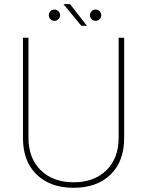

<svg xmlns="http://www.w3.org/2000/svg" viewBox="-20 -892 707 922"><path d="M576.2 -710.9V-229.5Q576.2 -116.7 510.7 -53.5Q445.3 9.8 333.5 9.8Q221.7 9.8 156.2 -53.5Q90.8 -116.7 90.3 -227.5V-710.9H116.7V-230.5Q116.7 -131.8 176 -74.2Q235.4 -16.6 333.5 -16.6Q431.6 -16.6 490.7 -74.2Q549.8 -131.8 549.8 -231V-710.9ZM397.5 -768.1H370.6L284.7 -872.1H316.4ZM214.4 -818.8Q214.4 -830.1 222.2 -838.1Q230 -846.2 241.2 -846.2Q252.4 -846.2 260.5 -838.1Q268.6 -830.1 268.6 -818.8Q268.6 -807.6 260.5 -799.8Q252.4 -792 241.2 -792Q230 -792 222.2 -799.8Q214.4 -807.6 214.4 -818.8ZM412.1 -818.8Q412.1 -830.1 419.9 -838.1Q427.7 -846.2 439 -846.2Q450.2 -846.2 458.3 -838.1Q466.3 -830.1 466.3 -818.8Q466.3 -807.6 458.3 -799.8Q450.2 -792 439 -792Q427.7 -792 419.9 -799.8Q412.1 -807.6 412.1 -818.8Z"/></svg>

Font: Roboto Thin
Style: Regular
Weight: 250
Designer: Google
Version: Version 2.134; 2016